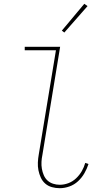

<svg xmlns="http://www.w3.org/2000/svg" viewBox="-20 -981 540 1009"><path d="M294 8Q273 8 253 2.5Q233 -3 218 -16Q203 -29 194.5 -47.5Q186 -66 182 -86Q178 -106 179 -127.5Q180 -149 184 -171L274 -717H110V-735H296L203 -168Q199 -149 198 -130.5Q197 -112 200 -94.5Q203 -77 210 -60.5Q217 -44 229.5 -32.5Q242 -21 259 -15.5Q276 -10 294 -10Q317 -10 339.5 -18.5Q362 -27 380 -44Q398 -61 410 -82Q422 -103 428 -125L445 -119Q437 -94 423.5 -70.5Q410 -47 390 -28.5Q370 -10 344.5 -1Q319 8 294 8ZM318 -810 305 -820 423 -961 440 -949Z"/></svg>

Font: Iosevka Curly Thin
Style: Italic
Weight: 100
Italic angle: -9°
Monospace: yes
Designer: Belleve Invis
Foundry: Belleve Invis
Version: Version 22.1.2; ttfautohint (v1.8.4)